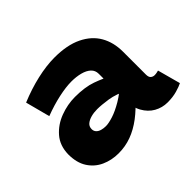

<svg xmlns="http://www.w3.org/2000/svg" viewBox="-114 -656 843 843"><g transform="rotate(-45 307.5 -234.5)"><path d="M510 8Q477 8 448.5 -8Q420 -24 402.5 -55.5Q385 -87 385 -132V-295Q385 -316 370.5 -329.5Q356 -343 331 -349.5Q306 -356 276 -356Q242 -356 196 -346Q150 -336 100 -317L70 -431Q130 -456 189 -469.5Q248 -483 298 -483Q376 -483 427.5 -458Q479 -433 504 -389.5Q529 -346 529 -288V-146Q529 -130 536.5 -123.5Q544 -117 554 -117Q562 -117 568.5 -118.5Q575 -120 579 -121L608 -14Q595 -7 569 0.5Q543 8 510 8ZM200 14Q157 14 120.5 -2.5Q84 -19 62 -53Q40 -87 40 -139Q41 -193 71.5 -228Q102 -263 147.5 -280Q193 -297 239 -297Q301 -297 343 -282Q385 -267 428 -244V-152Q376 -178 336 -184Q296 -190 270 -190Q249 -190 231 -185Q213 -180 202 -170.5Q191 -161 191 -145Q191 -133 198.5 -125Q206 -117 218.5 -113.5Q231 -110 245 -110Q262 -110 290.5 -119Q319 -128 354.5 -149Q390 -170 428 -206L425 -108Q391 -69 354.5 -41.5Q318 -14 280 0Q242 14 200 14Z"/></g></svg>

Font: BioRhyme ExtraBold
Style: Regular
Weight: 800
Designer: Aoife Mooney
Foundry: Aoife Mooney Type
Version: Version 1.600;gftools[0.9.33]